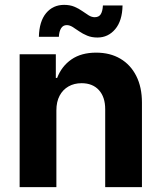

<svg xmlns="http://www.w3.org/2000/svg" viewBox="-20 -769 664 789"><path d="M211.7 -315.2V0H60.7V-545.9H209.4V-448.8H214.8Q233.3 -497 273.7 -524.9Q314.1 -552.7 375.2 -552.7Q432.1 -552.7 474.4 -527.9Q516.6 -503.1 539.9 -457Q563.3 -410.9 563.3 -347.3V0H412.3V-320.3Q412.3 -370.2 386.5 -398.7Q360.7 -427.1 315.2 -427.1Q284.9 -427.1 261.5 -413.8Q238.1 -400.5 224.9 -375.6Q211.7 -350.8 211.7 -315.2ZM380.5 -614.8Q356.7 -614.8 338.3 -622.5Q319.9 -630.1 305.3 -640.3Q290.7 -650.6 278.4 -658.2Q266 -665.8 254.3 -665.8Q239 -665.8 230.9 -652.6Q222.9 -639.4 221.9 -617.8H139.8Q141.3 -681.2 169.5 -715.1Q197.8 -749 243.4 -749Q267.2 -749 285.4 -741.5Q303.5 -733.9 317.8 -723.7Q332.1 -713.5 344.5 -705.9Q356.8 -698.3 369.3 -698.3Q386.5 -698.3 394.1 -710.7Q401.7 -723 402.9 -746.5H483.6Q482.4 -683.4 453.4 -649.1Q424.4 -614.8 380.5 -614.8Z"/></svg>

Font: Inter
Style: Regular
Weight: 400
Designer: Rasmus Andersson
Foundry: rsms
Version: Version 4.000;git-8c9346024